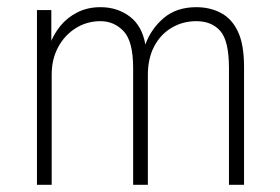

<svg xmlns="http://www.w3.org/2000/svg" viewBox="-20 -515 781 535"><path d="M83 0V-487H123V-391H119Q129 -419 148 -442.5Q167 -466 195.5 -480.5Q224 -495 260 -495Q307 -495 341.5 -469Q376 -443 385 -391Q401 -435 436.5 -465Q472 -495 527 -495Q565 -495 595.5 -479Q626 -463 643 -427Q660 -391 660 -329V0H618V-325Q618 -401 594 -428.5Q570 -456 527 -456Q489 -456 458 -437.5Q427 -419 409.5 -385.5Q392 -352 392 -306V0H351V-325Q351 -400 324.5 -428Q298 -456 260 -456Q222 -456 191 -436.5Q160 -417 142 -383.5Q124 -350 124 -307V0Z"/></svg>

Font: Nunito Sans 10pt Condensed ExtraLight
Style: Regular
Weight: 250
Width: 3
Designer: Vernon Adams
Foundry: Vernon Adams
Version: Version 3.101;gftools[0.9.27]